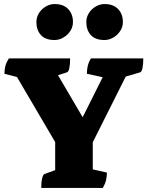

<svg xmlns="http://www.w3.org/2000/svg" viewBox="-20 -930 731 950"><path d="M184 0Q184 -29 188.5 -47.5Q193 -66 200 -69L253 -88V-227L64 -549L2 -565Q2 -585 6.5 -603Q11 -621 24 -641H327Q327 -612 323 -593Q319 -574 311 -572L267 -558L389 -350L488 -548L410 -565Q410 -585 414 -603Q418 -621 430 -641H689Q689 -612 685 -593Q681 -574 673 -572L602 -551L439 -226V-92L509 -76Q509 -57 505 -39.5Q501 -22 489 0ZM497 -732Q451 -732 429 -757Q407 -782 407 -821Q407 -845 420 -865.5Q433 -886 454 -898Q475 -910 497 -910Q541 -910 564.5 -885Q588 -860 588 -821Q588 -797 575 -777Q562 -757 541 -744.5Q520 -732 497 -732ZM250 -732Q204 -732 182 -757Q160 -782 160 -821Q160 -845 173 -865.5Q186 -886 207 -898Q228 -910 250 -910Q294 -910 317.5 -885Q341 -860 341 -821Q341 -797 328 -777Q315 -757 294 -744.5Q273 -732 250 -732Z"/></svg>

Font: Petrona Black
Style: Regular
Weight: 900
Designer: Ringo R. Seeber
Foundry: Ringo R. Seeber
Version: Version 2.001; ttfautohint (v1.8.3)